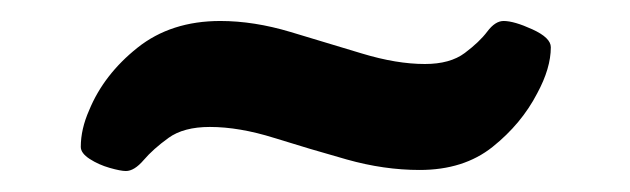

<svg xmlns="http://www.w3.org/2000/svg" viewBox="-20 -366 600 183"><path d="M100 -203Q95 -203 84.5 -206Q74 -209 65.5 -214.5Q57 -220 57 -226Q57 -243 65 -261Q79 -295 111 -320.5Q143 -346 190 -346Q222 -346 257 -335.5Q292 -325 325 -315Q358 -305 385 -305Q409 -305 423 -315.5Q437 -326 444.5 -336Q452 -346 460 -346Q470 -346 487.5 -338Q505 -330 505 -321Q505 -301 492 -277Q477 -248 449.5 -226Q422 -204 380 -204Q346 -204 310.5 -214Q275 -224 241.5 -234.5Q208 -245 180 -245Q155 -245 140.5 -234.5Q126 -224 117 -213.5Q108 -203 100 -203Z"/></svg>

Font: Asap ExtraBold
Style: Italic
Weight: 800
Italic angle: -6°
Designer: Pablo Cosgaya
Foundry: Omnibus-Type
Version: Version 3.001; ttfautohint (v1.8.4.7-5d5b)